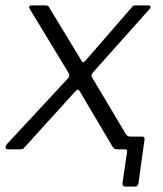

<svg xmlns="http://www.w3.org/2000/svg" viewBox="-28 -550 600 707"><path d="M435 137Q422 137 423 125L440 9Q441 4 439 2Q437 0 433 0L435 -57Q439 -51 443 -49Q447 -47 455 -47H496Q506 -47 504 -35L482 124Q481 131 478 134Q475 137 469 137ZM460 -15Q467 -6 466 -3Q465 0 458 0H403Q397 0 393 -3Q389 -6 387 -9L265 -215Q261 -221 257.5 -220Q254 -219 248 -212L61 -6Q59 -2 54 -1Q49 0 43 0H3Q-5 0 -7.5 -5Q-10 -10 0 -22L220 -259Q226 -265 227 -269.5Q228 -274 226 -279L81 -518Q79 -523 80 -526.5Q81 -530 88 -530H139Q146 -530 149.5 -527.5Q153 -525 154 -521L273 -325Q275 -320 279.5 -321.5Q284 -323 288 -328L458 -524Q461 -529 464.5 -529.5Q468 -530 475 -530H518Q525 -530 526 -525.5Q527 -521 523 -517L316 -285Q311 -280 309.5 -275Q308 -270 311 -265L460 -15Z"/></svg>

Font: Libre Franklin Light
Style: Italic
Weight: 300
Italic angle: -8°
Designer: Pablo Impallari, Rodrigo Fuenzalida, Nhung Nguyen
Foundry: Impallari Type
Version: Version 3.000